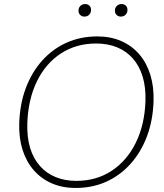

<svg xmlns="http://www.w3.org/2000/svg" viewBox="-20 -919 811 949"><path d="M354 10Q288 10 235.5 -13Q183 -36 146.5 -78Q110 -120 91.5 -178.5Q73 -237 75 -309Q78 -405 107.5 -483.5Q137 -562 188.5 -619.5Q240 -677 309 -708Q378 -739 461 -739Q527 -739 579.5 -716Q632 -693 668.5 -650.5Q705 -608 723 -549.5Q741 -491 739 -420Q736 -324 706.5 -245.5Q677 -167 625.5 -109.5Q574 -52 505.5 -21Q437 10 354 10ZM357 -25Q456 -25 531.5 -74.5Q607 -124 651 -213Q695 -302 699 -420Q701 -488 685 -540.5Q669 -593 637 -629.5Q605 -666 559 -685Q513 -704 455 -704Q357 -704 281.5 -655Q206 -606 162.5 -517Q119 -428 115 -309Q113 -240 129 -187.5Q145 -135 177.5 -98.5Q210 -62 255.5 -43.5Q301 -25 357 -25ZM577 -837Q565 -837 556.5 -845Q548 -853 548 -866Q548 -880 557 -889.5Q566 -899 581 -899Q593 -899 601.5 -891.5Q610 -884 610 -870Q610 -856 601 -846.5Q592 -837 577 -837ZM397 -837Q385 -837 376.5 -845Q368 -853 368 -866Q368 -880 377 -889.5Q386 -899 401 -899Q413 -899 421.5 -891.5Q430 -884 430 -870Q430 -856 421 -846.5Q412 -837 397 -837Z"/></svg>

Font: Mona Sans
Style: Italic
Weight: 200
Italic angle: -11.6951°
Designer: Deni Anggara
Foundry: GitHub
Version: Version 2.000